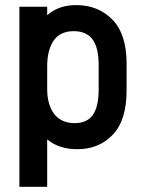

<svg xmlns="http://www.w3.org/2000/svg" viewBox="-20 -553 550 745"><path d="M416 -477.1Q471.2 -420.4 471.2 -306.2V-202.1Q471.2 -85.4 417 -29.8Q364.3 25.9 279.8 25.9Q208.5 25.9 163.1 -12.2V171.9H55.2V-526.9H163.1V-494.1Q175.8 -504.9 187 -511.2Q224.6 -533.2 274.9 -533.2Q361.3 -533.2 416 -477.1ZM362.8 -206.1V-300.8Q362.8 -368.2 339.1 -400.1Q315.4 -432.1 266.1 -432.1Q215.3 -432.1 189.9 -397.9Q163.1 -360.8 163.1 -295.9V-207Q163.1 -146.5 190.9 -109.9Q218.8 -75.2 270 -75.2Q317.4 -75.2 340.1 -106.9Q362.8 -138.7 362.8 -206.1Z"/></svg>

Font: D-DIN-PRO SemiBold
Style: Bold
Weight: 600
Designer: datto
Foundry: CyberFei
Version: Version 1.000;hotconv 1.0.109;makeotfexe 2.5.65596